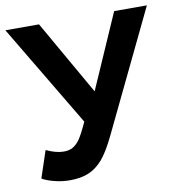

<svg xmlns="http://www.w3.org/2000/svg" viewBox="-79 -761 789 843"><g transform="rotate(-10 315.5 -339.0)"><path d="M166.5 9.8Q131.8 9.8 97.7 1.2Q63.5 -7.3 43 -19.5L83 -139.6Q126.5 -119.1 161.1 -119.1Q184.1 -119.1 200.4 -127.9Q216.8 -136.7 231.2 -156Q245.6 -175.3 272 -232.9L0.5 -688H150.4L339.8 -356L485.4 -688H631.3L375 -155.3Q341.3 -85 313.2 -52.5Q285.2 -20 250.2 -5.1Q215.3 9.8 166.5 9.8Z"/></g></svg>

Font: Arial
Style: Bold
Weight: 700
Designer: Steve Matteson
Foundry: Ascender Corporation
Version: Version 2.00.3